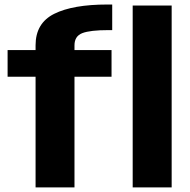

<svg xmlns="http://www.w3.org/2000/svg" viewBox="-20 -809 822 829"><path d="M133.6 0H301.6V-477.8H461.6V-592.7H301.6V-613.1Q301.6 -653 335.5 -666Q369.3 -679 448.3 -679H464.5V-789.5H443.8Q294.4 -789.5 214 -749.3Q133.6 -709.1 133.6 -613.6V-592.7H12.8V-477.8H133.6ZM552.9 0H721.2V-785H552.9Z"/></svg>

Font: Anybody Thin
Style: Regular
Weight: 100
Designer: Tyler Finck
Foundry: Etcetera Type Company
Version: Version 1.114;gftools[0.9.25]